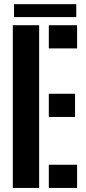

<svg xmlns="http://www.w3.org/2000/svg" viewBox="-20 -924 422 944"><path d="M43 0V-800H172.5V0ZM220 0V-114H359V0ZM220 -349V-463H349V-349ZM220 -686V-800H359V-686ZM49 -903.5H355V-840H49Z"/></svg>

Font: Big Shoulders Stencil Display Thin ExtraBold
Style: Regular
Weight: 800
Version: Version 2.001